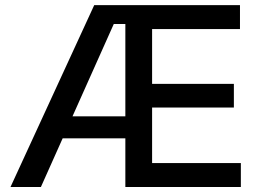

<svg xmlns="http://www.w3.org/2000/svg" viewBox="-20 -748 1040 768"><path d="M22 0 356.9 -727.5H939.9V-631.8H588.4V-412.6H915.5V-317.9H588.4V-95.7H943.4V0H481.4V-651.9H435.1L143.6 0ZM189.9 -194.8V-282.7H535.2V-194.8Z"/></svg>

Font: Inter 17pt Medium
Style: Regular
Weight: 500
Version: Version 4.001;git-66647c0bb